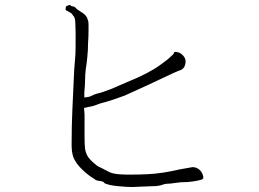

<svg xmlns="http://www.w3.org/2000/svg" viewBox="-20 -754 1040 772"><path d="M716 -531Q728 -518 726 -502Q723 -477 703 -471Q699 -470 695 -468Q691 -467 689 -465H688Q673 -459 670 -457Q648 -446 576.5 -413Q505 -380 482 -370Q460 -362 437 -354Q397 -341 390 -340Q382 -338 375 -335Q368 -332 361 -330Q353 -327 346 -326Q323 -321 318 -320Q320 -297 320 -292Q320 -282 320 -278V-205Q320 -170 322 -155Q326 -135 335 -122Q344 -109 365 -92Q372 -85 389 -78Q403 -71 420 -62Q428 -58 439 -56Q450 -54 463 -53Q476 -52 488.5 -52Q501 -52 510 -52Q540 -52 572 -53.5Q604 -55 636.5 -60Q669 -65 703 -73Q750 -81 754 -82Q769 -82 780 -73Q790 -66 795 -52Q800 -39 795 -34Q791 -31 771 -27Q756 -24 734 -22Q706 -22 689 -19Q678 -17 666 -16Q643 -15 640.5 -13.5Q638 -12 635 -12Q634 -12 633 -11H632Q627 -8 609 -6Q592 -5 572 -4.5Q552 -4 534.5 -3Q517 -2 510 -2Q500 -2 485 -3Q470 -4 454 -5.5Q438 -7 423 -10Q405 -14 400 -18Q398 -20 396 -22Q395 -22 394 -24Q392 -24 392 -24Q391 -24 390 -24H389L388 -25Q387 -26 385 -26Q380 -26 375 -27Q367 -29 365 -30Q361 -34 356.5 -36.5Q352 -39 349 -41Q328 -55 309 -74Q289 -93 278 -115Q274 -123 272 -132Q271 -139 269 -148V-149Q268 -157 268 -166V-182Q268 -248 271 -313Q274 -378 277 -444Q278 -476 281 -506Q284 -536 284 -568V-625Q284 -642 283 -656Q283 -671 281 -678Q279 -687 273 -692V-693Q269 -700 263 -703Q259 -705 256 -707Q253 -709 251 -710Q244 -711 244 -717Q244 -717 244 -718.5Q244 -720 244 -721Q244 -729 251 -731Q257 -734 261 -734H262L263 -733Q267 -728 275 -728Q278 -728 284 -723Q285 -722 286 -721L288 -718Q292 -715 303 -708Q329 -693 332 -677Q333 -673 335 -668Q336 -662 336 -657V-634Q336 -607 334 -579Q334 -552 331 -524Q329 -500 325 -477Q322 -454 322 -430Q322 -414 319 -381Q319 -371 319 -362Q338 -364 342 -366Q363 -376 368 -377Q391 -382 429 -397Q446 -404 489 -423Q578 -459 623 -492Q633 -500 646 -509Q657 -517 666 -526Q678 -536 679 -539V-543L681 -544Q682 -545 684 -545H685V-546L690 -545Q705 -543 716 -531Z"/></svg>

Font: ToneOZ-Pinyin-Tsuipita-TC
Style: Regular
Weight: 400
Designer: ÂÆ£ÂøóÂáåJeffrey Xuan(jeffreyx@gmail.com, ToneOZ.com) ÈòøÂù§(cjkFonts)
Foundry: ToneOZ
Version: Version 0.24071